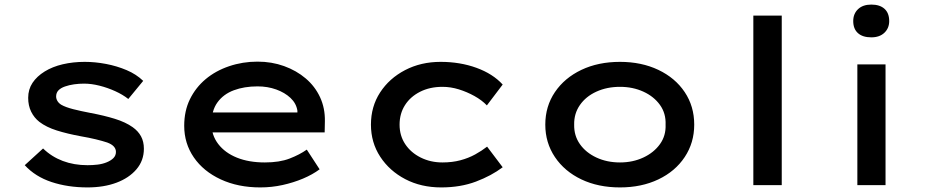

<svg xmlns="http://www.w3.org/2000/svg" viewBox="-20 -808 4053 838"><path d="M362 10Q276 10 205 -13.5Q134 -37 88 -87L168 -160Q205 -124 254 -105.5Q303 -87 362 -87Q384 -87 405.5 -89.5Q427 -92 445.5 -99.5Q464 -107 475 -118Q486 -129 486 -145Q486 -172 448 -186Q427 -193 398 -200Q369 -207 334 -213Q274 -224 228 -238.5Q182 -253 152 -276Q129 -294 116 -320.5Q103 -347 103 -381Q103 -418 122 -446.5Q141 -475 175 -496Q209 -517 254 -527.5Q299 -538 350 -538Q395 -538 442.5 -529Q490 -520 532.5 -502Q575 -484 605 -455L540 -376Q516 -395 483 -410Q450 -425 414.5 -434Q379 -443 347 -443Q325 -443 303.5 -440Q282 -437 263.5 -430.5Q245 -424 235 -413.5Q225 -403 225 -387Q225 -377 230.5 -367.5Q236 -358 247 -351Q266 -340 299.5 -331.5Q333 -323 375 -315Q434 -304 481 -289.5Q528 -275 559 -253Q583 -236 595.5 -213Q608 -190 608 -159Q608 -107 575.5 -69Q543 -31 488 -10.5Q433 10 362 10Z M1116 10Q1019 10 943.5 -25Q868 -60 826 -121Q784 -182 784 -259Q784 -324 809 -375Q834 -426 877.5 -462.5Q921 -499 980 -519Q1039 -539 1104 -539Q1166 -539 1220 -519.5Q1274 -500 1314.5 -465.5Q1355 -431 1377 -383.5Q1399 -336 1398 -279L1397 -230H880L857 -317H1294L1278 -303V-325Q1273 -357 1248 -380.5Q1223 -404 1185.5 -417.5Q1148 -431 1104 -431Q1046 -431 1000.5 -414Q955 -397 929 -361Q903 -325 903 -268Q903 -218 932.5 -179.5Q962 -141 1014 -120Q1066 -99 1136 -99Q1200 -99 1244 -116Q1288 -133 1319 -155L1375 -69Q1344 -46 1302.5 -28.5Q1261 -11 1213.5 -0.5Q1166 10 1116 10Z M1906 10Q1818 10 1749 -26Q1680 -62 1639.5 -124Q1599 -186 1599 -264Q1599 -343 1639 -404.5Q1679 -466 1748 -502Q1817 -538 1903 -538Q1988 -538 2059.5 -512Q2131 -486 2174 -439L2105 -348Q2083 -371 2050.5 -389Q2018 -407 1982.5 -418Q1947 -429 1911 -429Q1856 -429 1813.5 -407.5Q1771 -386 1747.5 -349Q1724 -312 1724 -264Q1724 -216 1748.5 -179Q1773 -142 1816 -120.5Q1859 -99 1911 -99Q1954 -99 1989.5 -108.5Q2025 -118 2054 -134Q2083 -150 2106 -168L2174 -78Q2125 -41 2057.5 -15.5Q1990 10 1906 10Z M2686 10Q2591 10 2517.5 -25Q2444 -60 2402 -122.5Q2360 -185 2360 -264Q2360 -344 2402 -406Q2444 -468 2517.5 -503Q2591 -538 2686 -538Q2780 -538 2853.5 -503Q2927 -468 2968.5 -406Q3010 -344 3010 -264Q3010 -185 2968.5 -122.5Q2927 -60 2853.5 -25Q2780 10 2686 10ZM2686 -99Q2742 -99 2788 -120.5Q2834 -142 2860.5 -179Q2887 -216 2885 -264Q2887 -313 2860.5 -350Q2834 -387 2788 -408Q2742 -429 2686 -429Q2629 -429 2583 -408Q2537 -387 2511 -349.5Q2485 -312 2486 -264Q2485 -216 2511 -179Q2537 -142 2583 -120.5Q2629 -99 2686 -99Z M3268 0V-740H3392V0Z M3722 0V-527H3845V0ZM3783 -645Q3745 -645 3724.5 -663.5Q3704 -682 3704 -716Q3704 -748 3725 -768Q3746 -788 3783 -788Q3820 -788 3840.5 -769.5Q3861 -751 3861 -716Q3861 -685 3840 -665Q3819 -645 3783 -645Z"/></svg>

Font: Lexend Mega Medium
Style: Regular
Weight: 500
Version: Version 1.007